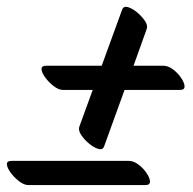

<svg xmlns="http://www.w3.org/2000/svg" viewBox="-26 -566 559 555"><path d="M203 -199 242 -306H156Q144 -306 130 -316.5Q116 -327 105.5 -341Q95 -355 94 -365.5Q93 -376 108 -376H268L327 -538Q331 -549 343.5 -545.5Q356 -542 370 -530.5Q384 -519 393 -505.5Q402 -492 398 -482L360 -376H446Q460 -376 474 -365.5Q488 -355 497.5 -341Q507 -327 507.5 -316.5Q508 -306 494 -306H334L275 -143Q271 -132 258.5 -135.5Q246 -139 232 -150.5Q218 -162 209 -175.5Q200 -189 203 -199ZM394 -31H56Q44 -31 30 -41.5Q16 -52 5.5 -66Q-5 -80 -6 -90.5Q-7 -101 8 -101H346Q360 -101 374 -90.5Q388 -80 397.5 -66Q407 -52 407.5 -41.5Q408 -31 394 -31Z"/></svg>

Font: Story Script
Style: Regular
Weight: 400
Designer: Lana Roulhac, Ben Buysse
Version: Version 1.000; ttfautohint (v1.8.4.7-5d5b)